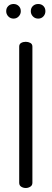

<svg xmlns="http://www.w3.org/2000/svg" viewBox="-20 -940 258 960"><path d="M76 -707Q76 -720 86 -725.5Q96 -731 109 -731Q121 -731 131.5 -725.5Q142 -720 142 -707V-26Q142 -13 131.5 -6.5Q121 0 109 0Q96 0 86 -6.5Q76 -13 76 -26ZM48 -920Q63 -920 73.5 -910Q84 -900 84 -884Q84 -869 73.5 -858Q63 -847 48 -847Q32 -847 21.5 -858Q11 -869 11 -884Q11 -900 21.5 -910Q32 -920 48 -920ZM171 -920Q187 -920 197 -910Q207 -900 207 -884Q207 -869 197 -858Q187 -847 171 -847Q155 -847 144.5 -858Q134 -869 134 -884Q134 -900 144.5 -910Q155 -920 171 -920Z"/></svg>

Font: Dosis
Style: Book
Weight: 400
Designer: EdgarTolentino, PabloImpallari, IginoMarini
Foundry: EdgarTolentino, PabloImpallari, IginoMarini
Version: Version 1.007